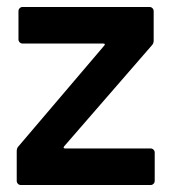

<svg xmlns="http://www.w3.org/2000/svg" viewBox="-20 -531 495 551"><path d="M28 -12V-97Q28 -106 33 -111L279 -400Q284 -406 276 -406H45Q40 -406 36.5 -409.5Q33 -413 33 -418V-499Q33 -504 36.5 -507.5Q40 -511 45 -511H409Q414 -511 417.5 -507.5Q421 -504 421 -499V-414Q421 -406 415 -400L164 -111Q160 -105 167 -105H412Q417 -105 420.5 -101.5Q424 -98 424 -93V-12Q424 -7 420.5 -3.5Q417 0 412 0H40Q35 0 31.5 -3.5Q28 -7 28 -12Z"/></svg>

Font: Amber EN SemiBold
Style: Regular
Weight: 600
Designer: Jeremy Tribby
Foundry: Tribby Type
Version: Version 1.408 November 24, 2021